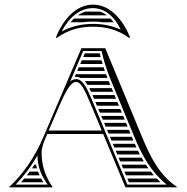

<svg xmlns="http://www.w3.org/2000/svg" viewBox="-20 -808 805 828"><path d="M336.6 -712C351 -714 365.8 -714.9 381 -714.9C396.1 -714.9 411 -713.9 425.4 -712H470.1C465.9 -717.8 461.4 -723.1 456.7 -728H299C293.8 -723.1 288.8 -717.8 283.9 -712ZM348.4 -758C337.2 -754.5 326.4 -749.1 316.2 -742H441C431.7 -749 421.8 -754.4 411.2 -758ZM381 -692.9C439.5 -692.9 489.8 -678.5 537 -644.6L541 -646.6C508.9 -726.3 453 -788 381 -788C309 -788 253.1 -726.3 221 -646.6L225 -644.6C272.2 -678.5 322.5 -692.9 381 -692.9ZM381 -704.9C331.6 -704.9 286.6 -694.4 245.8 -672C278.2 -734.5 325.2 -773 381 -773C433.8 -772.8 475.8 -733.7 500.5 -680C463.1 -697.5 424.3 -704.9 381 -704.9ZM328.1 -472H443.4C441.3 -477.4 439.2 -482.7 437.3 -488H307L302 -476.3C304.3 -476.6 306.2 -476.7 308.3 -476.7C315.5 -476.7 322.1 -475.1 328.1 -472ZM345.4 -458C349.5 -453.4 353.3 -448 357 -442H455.7L450 -455.7C449.7 -456.4 449.4 -457.2 449 -458ZM364.9 -428C367.5 -422.9 370.1 -417.6 372.6 -412H468.1L461.5 -428ZM378.8 -398C381 -392.8 383.2 -387.4 385.5 -382H480.5L473.9 -398ZM338.7 -562H413.9C412.6 -567.3 411.3 -572.6 410 -578H345.5C343.2 -572.7 341 -567.3 338.7 -562ZM332.7 -548C330.4 -542.7 328.1 -537.3 325.8 -532H422.4C420.7 -537.3 419.2 -542.6 417.7 -548ZM319.8 -518C317.6 -512.7 315.3 -507.3 313 -502H432.2C430.3 -507.3 428.5 -512.7 426.8 -518ZM486.3 -368H391.3L398 -352H493C490.8 -357.3 488.6 -362.7 486.3 -368ZM498.8 -338H403.8L410.5 -322H505.4ZM511.2 -308H416.4C418.6 -302.7 420.8 -297.3 423 -292H517.8ZM523.6 -278H428.9L435.5 -262H530.3ZM536.1 -248H441.4L448.1 -232H542.7C540.5 -237.3 538.3 -242.7 536.1 -248ZM548.5 -218H453.9L460.6 -202H555.2C553.8 -205.2 552.5 -208.4 551.2 -211.6C550.3 -213.7 549.4 -215.9 548.5 -218ZM619.9 -82C616.1 -87.3 612.5 -92.6 608.9 -98H504L510.6 -82ZM630.3 -68H516.5C518.7 -62.7 520.9 -57.3 523.1 -52H643.4C638.9 -57.2 634.5 -62.6 630.3 -68ZM656.1 -38H529C531.2 -32.7 533.4 -27.3 535.7 -22H672.2C666.7 -27.2 661.3 -32.6 656.1 -38ZM561.2 -188H466.4L473.1 -172H568.5C566 -177.3 563.6 -182.6 561.2 -188ZM575.2 -158H478.9L485.6 -142H583.3C580.5 -147.3 577.8 -152.6 575.2 -158ZM590.9 -128H491.4C493.7 -122.7 495.9 -117.3 498.1 -112H600.2C597 -117.3 593.9 -122.6 590.9 -128ZM139.4 -82C137.9 -87.3 136.6 -92.6 135.5 -98H128.8C125.2 -92.5 121.6 -87.2 118 -82ZM143.9 -68H108C103.9 -62.5 99.9 -57.2 95.7 -52H150.5C148.1 -57.3 145.9 -62.6 143.9 -68ZM157.5 -38H84.3C79.8 -32.6 75.2 -27.3 70.4 -22H166.8C163.4 -27.3 160.3 -32.7 157.5 -38ZM189.9 -245 240 -361C267.8 -425.5 288.4 -454.7 308.3 -454.7C328.3 -454.7 344.2 -423.7 370.8 -360L418.9 -245ZM141.6 -138.2C141.6 -90.8 157.5 -51.1 185.5 -12H47.4C81.9 -47.5 113.6 -89 141.6 -138.2ZM168 -219C129 -126 76 -54 19 -1L20 0H206L207 -1C176 -45 159.4 -95.5 159.4 -147.4C159.4 -171.3 167.7 -193 177.2 -215.1L183.6 -230H425.1L521 0H743V-2C667 -53 628.9 -129.8 591.5 -220L434 -600H331ZM381.9 -364.6C356.6 -425.2 338.4 -466.7 308.3 -466.7C299.1 -466.7 290.8 -463.4 282.9 -457.1L338.9 -588H418C428.3 -541.7 441.1 -503.4 459.2 -459.5L560.4 -215.4C594.2 -133.8 631.8 -66.9 698.8 -12H529Z"/></svg>

Font: SortefaxS02
Style: Medium
Weight: 500
Designer: gluk
Foundry: gluk
Version: Version 0.261